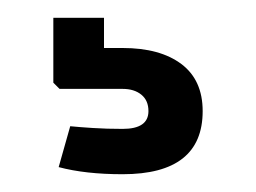

<svg xmlns="http://www.w3.org/2000/svg" viewBox="-20 -20 288 216"><path d="M118 176Q76 176 46 168L59 122Q69 123 84.5 124Q100 125 118 125Q147 125 147 105Q147 93 139 86.5Q131 80 118 80H47L40 73V0H97V34H118Q160 34 184 52Q208 70 208 105Q208 176 118 176Z"/></svg>

Font: Big Shoulders Text Black
Style: Regular
Weight: 900
Designer: Patric King
Foundry: XO Type Co
Version: Version 1.000; ttfautohint (v1.8.2)